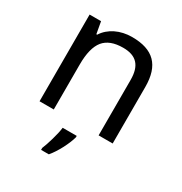

<svg xmlns="http://www.w3.org/2000/svg" viewBox="-178 -676 973 1028"><g transform="rotate(30 309.0 -162.5)"><path d="M537.1 0V-349.1C537.1 -483.9 474.1 -545.9 342.8 -545.9C270.5 -545.9 207 -515.6 173.8 -462.9H168.9L155.8 -536.1H85V0H172.9V-277.8C172.9 -346.7 185.5 -396 210.4 -426.8C235.4 -457 274.9 -472.2 330.1 -472.2C412.6 -472.2 450.2 -430.2 450.2 -342.8V0ZM222.2 221.2H270C286.6 201.7 302.7 176.8 318.8 146.5C334.5 115.7 344.7 90.3 350.1 69.8V61H263.2C260.7 82.5 254.9 108.4 246.1 138.7C237.3 168.9 229.5 192.4 222.2 209Z"/></g></svg>

Font: Noto Reveo Sans
Style: Regular
Weight: 400
Designer: Monotype Design team
Foundry: Monotype Imaging Inc.
Version: Version 1.04